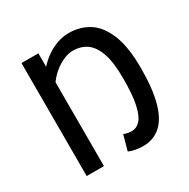

<svg xmlns="http://www.w3.org/2000/svg" viewBox="-154 -810 951 964"><g transform="rotate(-30 321.5 -327.5)"><path d="M408 12Q388 12 364.5 8Q341 4 326 -4L350 -91Q360 -87 371 -84.5Q382 -82 397 -82Q423 -82 444 -104Q465 -126 477.5 -180.5Q490 -235 490 -334Q490 -427 471 -480.5Q452 -534 418.5 -557Q385 -580 339 -580Q315 -580 286.5 -568Q258 -556 232 -535Q206 -514 186 -486V0H86V-655H184V-577Q207 -603 236.5 -623.5Q266 -644 299 -655.5Q332 -667 366 -667Q431 -667 482 -635Q533 -603 563 -529.5Q593 -456 593 -334Q593 -211 571 -134.5Q549 -58 507.5 -23Q466 12 408 12Z"/></g></svg>

Font: Source Sans 3 Medium
Style: Regular
Weight: 500
Designer: Paul D. Hunt
Foundry: Adobe
Version: Version 3.052;hotconv 1.1.0;makeotfexe 2.6.0